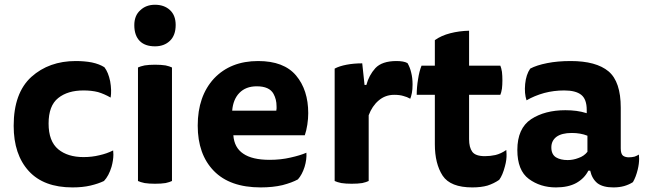

<svg xmlns="http://www.w3.org/2000/svg" viewBox="-20 -777 2742 816"><path d="M186.5 -252Q186.5 -328.1 227.5 -360.4Q267.6 -392.6 335 -392.6Q369.1 -392.6 396.5 -385.7Q422.9 -377.9 450.2 -362.3Q455.1 -392.6 448.2 -431.6Q440.4 -469.7 423.8 -491.2Q402.3 -504.9 370.1 -511.7Q338.9 -517.6 301.8 -517.6Q188.5 -517.6 113.3 -450.2Q38.1 -381.8 38.1 -242.2Q38.1 -120.1 102.5 -49.8Q166 19.5 288.1 19.5Q331.1 19.5 364.3 11.7Q397.5 3.9 421.9 -7.8Q442.4 -29.3 454.1 -68.4Q461.9 -96.7 461.9 -120.1Q461.9 -129.9 460.9 -137.7Q433.6 -124 402.3 -117.2Q371.1 -109.4 335 -109.4Q267.6 -109.4 227.5 -142.6Q186.5 -176.8 186.5 -252Z M566.4 -7.8Q576.2 -2.9 594.7 1Q613.3 3.9 638.7 3.9Q665 3.9 683.6 1Q701.2 -2.9 710.9 -7.8Q710.9 -168.9 710.9 -490.2Q701.2 -495.1 683.6 -499Q665 -502 638.7 -502Q613.3 -502 594.7 -499Q576.2 -495.1 566.4 -490.2Q566.4 -450.2 566.4 -369.1Q566.4 -279.3 566.4 -7.8ZM638.7 -756.8Q600.6 -756.8 576.2 -733.4Q550.8 -710.9 550.8 -669.9Q550.8 -626 574.2 -602.5Q596.7 -580.1 638.7 -580.1Q677.7 -580.1 702.1 -603.5Q726.6 -627 726.6 -670.9Q726.6 -711.9 702.1 -734.4Q677.7 -756.8 638.7 -756.8Z M1275.4 -202.1Q1282.2 -221.7 1286.1 -247.1Q1290 -272.5 1290 -295.9Q1290 -394.5 1238.3 -456.1Q1186.5 -517.6 1077.1 -517.6Q960 -517.6 889.6 -443.4Q820.3 -368.2 820.3 -243.2Q820.3 -121.1 888.7 -50.8Q957 19.5 1087.9 19.5Q1139.6 19.5 1180.7 9.8Q1221.7 -1 1246.1 -14.6Q1263.7 -34.2 1274.4 -67.4Q1284.2 -99.6 1282.2 -127.9Q1254.9 -116.2 1214.8 -107.4Q1173.8 -97.7 1126 -97.7Q1051.8 -97.7 1013.7 -124Q975.6 -149.4 971.7 -202.1Q1072.3 -202.1 1275.4 -202.1ZM966.8 -306.6Q970.7 -354.5 997.1 -381.8Q1024.4 -410.2 1071.3 -410.2Q1125 -410.2 1142.6 -377.9Q1155.3 -354.5 1155.3 -326.2Q1156.2 -317.4 1154.3 -306.6Q1091.8 -306.6 966.8 -306.6Z M1537.1 -416Q1535.2 -416 1529.3 -416Q1526.4 -439.5 1519.5 -507.8Q1483.4 -507.8 1453.1 -502Q1421.9 -496.1 1402.3 -485.4Q1402.3 -468.8 1402.3 -436.5Q1402.3 -329.1 1402.3 -7.8Q1412.1 -2.9 1430.7 1Q1449.2 3.9 1474.6 3.9Q1501 3.9 1519.5 1Q1537.1 -2.9 1546.9 -7.8Q1546.9 -100.6 1546.9 -287.1Q1561.5 -326.2 1588.9 -349.6Q1617.2 -374 1655.3 -374Q1678.7 -374 1694.3 -369.1Q1710 -365.2 1723.6 -357.4Q1727.5 -367.2 1730.5 -381.8Q1733.4 -396.5 1733.4 -418Q1733.4 -446.3 1727.5 -468.8Q1722.7 -490.2 1711.9 -508.8Q1703.1 -513.7 1691.4 -515.6Q1679.7 -517.6 1665 -517.6Q1603.5 -517.6 1575.2 -487.3Q1547.9 -457 1537.1 -416Z M1973.6 -498Q1973.6 -535.2 1973.6 -646.5Q1931.6 -645.5 1893.6 -635.7Q1855.5 -626 1828.1 -606.4Q1828.1 -570.3 1828.1 -498Q1814.5 -498 1771.5 -498Q1761.7 -473.6 1756.8 -440.4Q1751 -406.2 1751 -374Q1777.3 -374 1828.1 -374Q1828.1 -321.3 1828.1 -164.1Q1828.1 -81.1 1861.3 -30.3Q1894.5 19.5 1987.3 19.5Q2024.4 19.5 2051.8 11.7Q2079.1 2.9 2101.6 -12.7Q2116.2 -32.2 2126 -70.3Q2133.8 -98.6 2132.8 -122.1Q2132.8 -131.8 2131.8 -139.6Q2109.4 -124 2085.9 -118.2Q2063.5 -113.3 2041 -113.3Q2001 -113.3 1987.3 -131.8Q1973.6 -150.4 1973.6 -185.5Q1973.6 -249 1973.6 -374Q2006.8 -374 2106.4 -374Q2110.4 -382.8 2113.3 -400.4Q2115.2 -417 2115.2 -435.5Q2115.2 -455.1 2113.3 -471.7Q2110.4 -489.3 2106.4 -498Q2061.5 -498 1973.6 -498Z M2488.3 -51.8Q2496.1 -16.6 2519.5 2Q2543 19.5 2586.9 19.5Q2612.3 19.5 2632.8 13.7Q2653.3 7.8 2669.9 -2.9Q2682.6 -24.4 2690.4 -56.6Q2696.3 -81.1 2696.3 -102.5Q2696.3 -111.3 2695.3 -120.1Q2687.5 -115.2 2676.8 -111.3Q2665 -108.4 2652.3 -108.4Q2637.7 -108.4 2627.9 -115.2Q2618.2 -123 2618.2 -146.5Q2618.2 -204.1 2618.2 -319.3Q2618.2 -429.7 2566.4 -473.6Q2513.7 -517.6 2405.3 -517.6Q2349.6 -517.6 2305.7 -508.8Q2260.7 -500 2233.4 -485.4Q2215.8 -460 2211.9 -419.9Q2208 -379.9 2217.8 -350.6Q2251 -370.1 2293 -381.8Q2334 -392.6 2377.9 -392.6Q2426.8 -392.6 2450.2 -374Q2473.6 -355.5 2473.6 -309.6Q2473.6 -305.7 2473.6 -295.9Q2452.1 -302.7 2429.7 -305.7Q2407.2 -308.6 2382.8 -308.6Q2295.9 -308.6 2237.3 -270.5Q2178.7 -231.4 2178.7 -139.6Q2178.7 -52.7 2227.5 -16.6Q2276.4 19.5 2342.8 19.5Q2394.5 19.5 2428.7 1Q2463.9 -18.6 2480.5 -51.8Q2483.4 -51.8 2488.3 -51.8ZM2476.6 -131.8Q2461.9 -113.3 2438.5 -105.5Q2416 -96.7 2392.6 -96.7Q2362.3 -96.7 2342.8 -108.4Q2323.2 -121.1 2323.2 -150.4Q2323.2 -178.7 2344.7 -195.3Q2367.2 -211.9 2410.2 -211.9Q2428.7 -211.9 2445.3 -209Q2461.9 -206.1 2476.6 -200.2Q2476.6 -177.7 2476.6 -131.8Z"/></svg>

Font: cl
Style: Bold
Weight: 400
Designer: Mitja Miklavcic
Version: Version 7.504; 2011; Build 1021